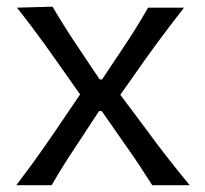

<svg xmlns="http://www.w3.org/2000/svg" viewBox="-20 -544 602 564"><path d="M27.8 0Q54.7 -35.2 73.7 -61.3Q92.8 -87.4 108.9 -110.6Q125 -133.8 143.1 -160.2L215.3 -266.6L145.5 -365.7Q127 -392.1 110.4 -415Q93.8 -438 74.7 -463.4Q55.7 -488.8 29.8 -521.5L134.3 -524.4Q156.2 -487.3 175 -457.8Q193.8 -428.2 216.3 -395L272.9 -310.5H279.8L336.4 -395.5Q358.4 -428.2 376.5 -457Q394.5 -485.8 415 -521.5H520.5Q494.1 -487.3 475.6 -463.1Q457 -439 441.4 -417.5Q425.8 -396 406.7 -369.6L333.5 -265.6L412.6 -159.7Q440.4 -121.6 468 -86.2Q495.6 -50.8 537.1 0H427.2Q406.2 -33.2 387.2 -61.8Q368.2 -90.3 343.8 -124.5L278.8 -217.8H271L212.4 -128.4Q188.5 -92.8 170.4 -64.2Q152.3 -35.6 131.8 0Z"/></svg>

Font: Pinar DS3-Regular
Style: Regular
Weight: 400
Designer: Amin Abedi
Version: Version 2.000